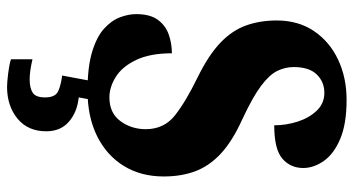

<svg xmlns="http://www.w3.org/2000/svg" viewBox="-249 -515 1002 544"><g transform="rotate(90 252.0 -243.0)"><path d="M237 10Q170 10 127 -3Q84 -16 61 -37Q38 -58 29 -82Q20 -106 20 -128Q20 -167 36 -189Q52 -211 77.5 -220Q103 -229 131 -229Q131 -167 150 -127.5Q169 -88 198 -70Q227 -52 256 -52Q300 -52 323 -83Q346 -114 346 -155Q346 -207 306.5 -238Q267 -269 199 -302Q136 -333 101 -366.5Q66 -400 52 -439.5Q38 -479 38 -526Q38 -587 68 -631.5Q98 -676 149 -700Q200 -724 263 -724Q331 -724 373.5 -706Q416 -688 436 -659.5Q456 -631 456 -601Q456 -565 429.5 -542Q403 -519 335 -519Q335 -553 324.5 -585.5Q314 -618 293.5 -639.5Q273 -661 243 -661Q212 -661 191 -639.5Q170 -618 170 -574Q170 -550 181 -527.5Q192 -505 223.5 -481.5Q255 -458 317 -429Q381 -400 416 -367Q451 -334 465.5 -294.5Q480 -255 480 -206Q480 -141 450 -92.5Q420 -44 365.5 -17Q311 10 237 10ZM226 238Q214 238 189 235Q164 232 148 227V166Q182 174 205 174Q229 174 242.5 165.5Q256 157 256 130Q256 101 238 93Q220 85 194 82L211 -9H264L256 35Q297 39 324.5 62.5Q352 86 352 127Q352 179 316 208.5Q280 238 226 238Z"/></g></svg>

Font: Noto Serif Armenian ExtraCondensed Black
Style: Regular
Weight: 900
Width: 2
Designer: Monotype Design Team
Foundry: Monotype Imaging Inc.
Version: Version 2.008; ttfautohint (v1.8.4.7-5d5b)